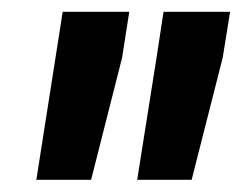

<svg xmlns="http://www.w3.org/2000/svg" viewBox="-20 -770 400 317"><path d="M193.4 -750.5 181.6 -674.8 130.4 -473.1H40L71.8 -675.8L83.5 -750.5ZM359.9 -750.5 347.7 -674.8 296.4 -473.1H206.5L239.3 -680.2L250 -750.5Z"/></svg>

Font: Roboto Condensed Black
Style: Italic
Weight: 900
Italic angle: -12°
Designer: Christian Robertson
Foundry: Google
Version: Version 3.008; 2023